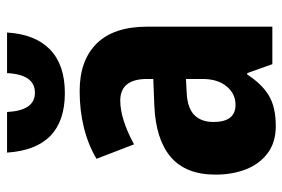

<svg xmlns="http://www.w3.org/2000/svg" viewBox="-152 -660 821 558"><g transform="rotate(-90 259.0 -380.5)"><path d="M274 -560Q363 -560 412 -510.5Q461 -461 461 -363V0H352L326 -73H322Q294 -30 260.5 -10Q227 10 172 10Q125 10 93.5 -13.5Q62 -37 46.5 -76.5Q31 -116 31 -165Q31 -252 82.5 -295.5Q134 -339 232 -343L309 -346V-364Q309 -442 246 -442Q193 -442 119 -402L77 -511Q117 -535 167 -547.5Q217 -560 274 -560ZM270 -249Q225 -247 204.5 -227Q184 -207 184 -171Q184 -107 234 -107Q266 -107 287.5 -133Q309 -159 309 -203V-251ZM268 -603Q106 -603 95 -771H213Q217 -690 269 -690Q322 -690 326 -771H444Q439 -689 394.5 -646Q350 -603 268 -603Z"/></g></svg>

Font: Noto Sans Condensed ExtraBold
Style: Regular
Weight: 800
Width: 3
Designer: Monotype Design Team
Foundry: Monotype Imaging Inc.
Version: Version 2.013; ttfautohint (v1.8.4.7-5d5b)